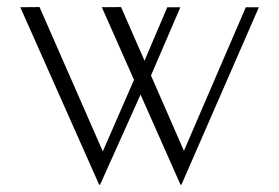

<svg xmlns="http://www.w3.org/2000/svg" viewBox="-20 -515 791 544"><path d="M491.5 8.5 268.5 -494.5 323 -495 518 -49 476.5 -30.5 676.5 -494.5H713.5L494 8.5ZM261 8.5 37.5 -494.5 92 -495 287.5 -49 247 -30.5 367 -305.5 385 -262 263.5 8.5ZM391 -262 373.5 -305.5 454 -494.5H491Z"/></svg>

Font: Russolo 10pt ExtraLight
Style: Regular
Weight: 200
Designer: Micah Stupak-Hahn
Version: Version 1.000